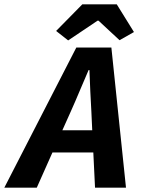

<svg xmlns="http://www.w3.org/2000/svg" viewBox="-63 -873 683 893"><path d="M266 -354 227 -267H366L362 -353Q359 -401 357 -448.5Q355 -496 353 -547H349Q328 -499 308 -451Q288 -403 266 -354ZM-43 0 292 -652H455L523 0H379L371 -164H181L108 0ZM254 -685 198 -729 320 -853H480L560 -724L493 -686L395 -777H391Z"/></svg>

Font: Source Code Pro
Style: Bold Italic
Weight: 700
Italic angle: -11°
Monospace: yes
Designer: Paul D. Hunt, Teo Tuominen
Foundry: Adobe Systems Incorporated
Version: Version 1.050;PS 1.000;hotconv 16.6.51;makeotf.lib2.5.65220